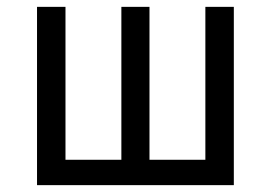

<svg xmlns="http://www.w3.org/2000/svg" viewBox="-20 -540 790 560"><path d="M88 0V-520H171V-74H334V-520H416V-74H579V-520H662V0Z"/></svg>

Font: Zed Sans Extended
Style: Regular
Weight: 400
Width: 7
Designer: Belleve Invis
Foundry: Belleve Invis
Version: Version 1.0.0; ttfautohint (v1.8.4)